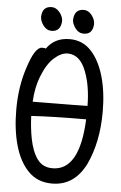

<svg xmlns="http://www.w3.org/2000/svg" viewBox="-60 -916 620 981"><g transform="rotate(5 250.0 -425.0)"><path d="M244 24Q170 24 123 -24Q76 -72 53 -153Q30 -234 30 -337Q30 -457 64 -557Q98 -663 134 -663Q150 -663 153 -660Q194 -719 271 -719Q337 -719 381 -672Q425 -625 448 -545Q471 -465 471 -363Q471 -209 417 -93Q359 24 244 24ZM240 -54Q379 -54 390 -318Q226 -318 109 -311Q111 -251 122 -194Q135 -129 162.5 -91.5Q190 -54 240 -54ZM110 -384H115Q376 -386 391 -387Q390 -490 362 -562Q331 -645 267 -645Q234 -645 198 -613Q162 -581 136 -514Q114 -459 110 -384ZM174 -753Q149 -753 132 -776Q115 -799 115 -820Q117 -874 165 -874Q188 -874 206 -852Q224 -830 224 -806Q220 -753 174 -753ZM339 -753Q313 -753 296 -776Q279 -799 279 -820Q282 -874 330 -874Q353 -874 370.5 -852Q388 -830 388 -806Q385 -753 339 -753Z"/></g></svg>

Font: LXGW WenKai Mono TC
Style: Bold
Weight: 700
Designer: LXGW / Fontworks Inc.
Foundry: LXGW / Fontworks Inc.
Version: Version 1.330